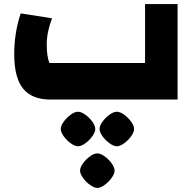

<svg xmlns="http://www.w3.org/2000/svg" viewBox="-20 -490 964 945"><path d="M50 -223Q50 -329 82 -424L236 -400Q210 -331 210 -272Q210 -213 223 -180H694V-470H854V0H229Q137 0 93.5 -54Q50 -108 50 -223ZM374 350Q374 334 388.5 314Q403 294 423 279.5Q443 265 459 265Q475 265 495 279.5Q515 294 529.5 314Q544 334 544 350Q544 365 529.5 385.5Q515 406 494.5 420.5Q474 435 459 435Q444 435 423.5 420.5Q403 406 388.5 385.5Q374 365 374 350ZM279 145Q279 129 293.5 109Q308 89 328 74.5Q348 60 364 60Q380 60 400 74.5Q420 89 434.5 109Q449 129 449 145Q449 160 434.5 180.5Q420 201 399.5 215.5Q379 230 364 230Q349 230 328.5 215.5Q308 201 293.5 180.5Q279 160 279 145ZM470 145Q470 129 484.5 109Q499 89 519 74.5Q539 60 555 60Q571 60 591 74.5Q611 89 625.5 109Q640 129 640 145Q640 160 625.5 180.5Q611 201 590.5 215.5Q570 230 555 230Q540 230 519.5 215.5Q499 201 484.5 180.5Q470 160 470 145Z"/></svg>

Font: Changa ExtraBold
Style: Regular
Weight: 800
Designer: Eduardo Rodriguez Tunni
Foundry: Eduardo Rodriguez Tunni
Version: Version 2.002; ttfautohint (v1.5) -l 8 -r 50 -G 220 -x 14 -H